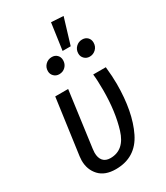

<svg xmlns="http://www.w3.org/2000/svg" viewBox="-224 -1003 957 1108"><g transform="rotate(-30 255.0 -449.0)"><path d="M459 -413Q459 -226 400.5 -107Q342 12 209 12Q137 12 99.5 -28.5Q62 -69 62 -130Q62 -139 64 -157L115 -527H201L151 -156Q149 -138 149 -132Q149 -97 165.5 -78Q182 -59 214 -59Q306 -59 339.5 -168Q373 -277 373 -419Q373 -487 368 -527H452Q459 -461 459 -413ZM389 -905 337 -733H283L308 -910ZM259 -686Q259 -660 242 -643Q225 -626 200 -626Q179 -626 165 -640Q151 -654 151 -674Q151 -700 168.5 -717Q186 -734 211 -734Q232 -734 245.5 -720.5Q259 -707 259 -686ZM462 -686Q462 -660 444.5 -643Q427 -626 403 -626Q382 -626 368 -640Q354 -654 354 -674Q354 -700 371.5 -717Q389 -734 413 -734Q435 -734 448.5 -720.5Q462 -707 462 -686Z"/></g></svg>

Font: Fira Sans Condensed
Style: Italic
Weight: 400
Width: 3
Italic angle: -8°
Designer: bBox Type GmbH & Carrois Corporate GbR & Edenspiekermann AG
Foundry: bBox Type GmbH & Carrois Corporate GbR & Edenspiekermann AG
Version: Version 4.301